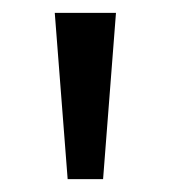

<svg xmlns="http://www.w3.org/2000/svg" viewBox="-20 -734 265 298"><path d="M160 -714H65L85 -456H140Z"/></svg>

Font: Noto Sans Psalter Pahlavi
Style: Regular
Weight: 400
Designer: Monotype Design Team
Foundry: Monotype Imaging Inc.
Version: Version 2.002